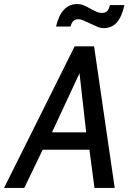

<svg xmlns="http://www.w3.org/2000/svg" viewBox="-57 -929 645 949"><path d="M312 -700H408L510 0H410L385 -189H154L63 0H-37ZM369 -275 336 -567 200 -275ZM388 -813Q368 -823 354.5 -828.5Q341 -834 330 -834Q300 -834 292 -798H220Q246 -909 325 -909Q341 -909 355 -903.5Q369 -898 390 -886Q408 -876 421 -870.5Q434 -865 448 -865Q479 -865 486 -904H558Q545 -845 520 -817.5Q495 -790 456 -790Q441 -790 426 -796Q411 -802 388 -813Z"/></svg>

Font: Cabin
Style: Italic
Weight: 400
Italic angle: -7°
Designer: Pablo Impallari
Foundry: Pablo Impallari. http://www.impallari.com Igino Marini. http://www.ikern.com
Version: Version 2.200